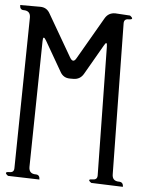

<svg xmlns="http://www.w3.org/2000/svg" viewBox="-62 -801 614 819"><g transform="rotate(5 245.5 -392.0)"><path d="M461.9 -754.9Q484.4 -738.3 456.1 -738.3Q437.5 -738.3 437.5 -719.7L447.3 -74.2Q447.3 -44.9 476.6 -44.9Q495.1 -44.9 495.1 -24.4L359.4 -29.3Q336.9 -44.9 365.2 -44.9Q383.8 -44.9 383.8 -63.5L375 -613.3Q375 -642.6 361.3 -617.2L288.1 -490.2Q273.4 -464.8 244.1 -464.8H229.5Q201.2 -464.8 187.5 -490.2L114.3 -617.2Q99.6 -642.6 99.6 -613.3L90.8 -74.2Q90.8 -44.9 120.1 -44.9Q137.7 -44.9 137.7 -24.4L2.9 -28.3Q-19.5 -44.9 8.8 -44.9Q27.3 -44.9 27.3 -63.5L37.1 -709Q37.1 -738.3 7.8 -738.3Q-8.8 -738.3 -8.8 -758.8H77.1Q105.5 -758.8 119.1 -733.4L222.7 -554.7Q237.3 -529.3 251 -554.7L354.5 -733.4Q369.1 -758.8 398.4 -758.8Z"/></g></svg>

Font: B2 Hana
Style: Regular
Weight: 500
Version: 2020-08-05; (max)